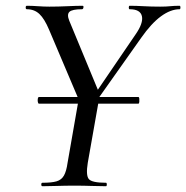

<svg xmlns="http://www.w3.org/2000/svg" viewBox="-20 -645 645 665"><path d="M115 -286Q112 -286 111 -292Q110 -298 111 -303.5Q112 -309 115 -309H459Q462 -309 462.5 -303.5Q463 -298 462.5 -292Q462 -286 459 -286ZM295 -268 282 -280 449 -525Q477 -565 471.5 -589Q466 -613 429 -613Q426 -613 426 -619Q426 -625 429 -625Q452 -625 477.5 -623.5Q503 -622 535 -622Q556 -622 569.5 -623.5Q583 -625 602 -625Q605 -625 605 -619Q605 -613 602 -613Q571 -613 537.5 -588.5Q504 -564 469 -514ZM127 0Q123 0 123 -6Q123 -12 127 -12Q159 -12 176 -17Q193 -22 201.5 -37Q210 -52 214 -81L254 -310L326 -319L284 -81Q277 -38 287.5 -25Q298 -12 347 -12Q350 -12 350 -6Q350 0 347 0Q324 0 297 -1Q270 -2 238 -2Q205 -2 177 -1Q149 0 127 0ZM265 -271 150 -542Q134 -580 116.5 -596.5Q99 -613 73 -613Q69 -613 69 -619Q69 -625 73 -625Q91 -625 111.5 -623.5Q132 -622 151 -622Q182 -622 213.5 -623.5Q245 -625 266 -625Q270 -625 269 -619Q268 -613 264 -613Q230 -613 220.5 -604Q211 -595 220 -573L326 -317Z"/></svg>

Font: Cormorant Medium
Style: Italic
Weight: 500
Italic angle: -10°
Designer: Christian Thalmann (Catharsis Fonts)
Foundry: Catharsis Fonts
Version: Version 4.000